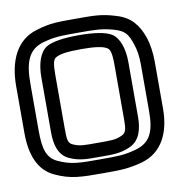

<svg xmlns="http://www.w3.org/2000/svg" viewBox="-69 -581 632 678"><g transform="rotate(-10 246.5 -242.0)"><path d="M495 -321C495 -355 490 -386 482 -410C465 -457 441 -489 389 -504C338 -520 309 -519 247 -519C184 -519 155 -520 104 -504C29 -482 -2 -410 -2 -321V-153C-2 -78 19 -17 76 9C131 35 170 35 247 35C308 35 339 35 389 21C462 0 495 -66 495 -153V-321ZM445 -321V-153C445 -77 427 -42 375 -27C332 -15 308 -15 247 -15C170 -15 142 -15 96 -36C59 -53 49 -86 49 -153V-321C49 -400 66 -441 119 -457C162 -469 183 -469 247 -469C310 -469 331 -469 374 -457C411 -446 421 -433 434 -394C441 -374 445 -351 445 -321ZM353 -140C353 -103 350 -91 334 -84C309 -73 295 -74 247 -74C198 -74 184 -73 159 -84C143 -91 141 -103 141 -140V-336C141 -377 145 -392 155 -397C169 -406 197 -410 247 -410C296 -410 324 -406 338 -397C348 -392 353 -377 353 -336V-140ZM403 -140V-336C403 -385 389 -425 363 -441C341 -454 300 -460 247 -460C193 -460 152 -454 130 -441C104 -425 91 -385 91 -336V-140C91 -97 100 -56 138 -39C174 -23 200 -24 247 -24C293 -24 319 -23 355 -39C393 -56 403 -97 403 -140Z"/></g></svg>

Font: Gamestation DisplayOutline
Style: Regular
Weight: 400
Designer: Jonas Hecksher
Foundry: Jonas Hecksher, Playtypeª, e-types AS
Version: Version 1.003